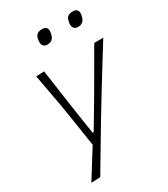

<svg xmlns="http://www.w3.org/2000/svg" viewBox="-219 -812 966 1105"><g transform="rotate(-30 264.0 -260.0)"><path d="M51 194.5Q79.5 148.5 108.8 101.8Q138 55 167 9Q159.5 -40 152 -89Q144.5 -138 137 -186.5L122.5 -276.5Q112.5 -330 102.5 -385.8Q92.5 -441.5 82.5 -494.5L136 -497Q146 -427.5 155.5 -360.8Q165 -294 175 -224.5L201.5 -51.5H208.5L312 -225.5Q352.5 -295 390.8 -361.2Q429 -427.5 468 -494.5H528Q502.5 -453.5 479.5 -416.5Q456.5 -379.5 429.2 -335Q402 -290.5 363.5 -228.5L279 -89.5Q221.5 6.5 182.5 72.5Q143.5 138.5 111.5 192ZM433.5 -620.5Q413 -620.5 404.5 -635.8Q396 -651 403.5 -679Q408 -699 419.8 -706.2Q431.5 -713.5 451.5 -713.5Q492.5 -713.5 484 -668Q478.5 -641.5 466 -631Q453.5 -620.5 433.5 -620.5ZM230 -620.5Q209.5 -620.5 201 -635.8Q192.5 -651 199.5 -679Q204.5 -699 216.2 -706.2Q228 -713.5 248 -713.5Q288.5 -713.5 280 -668Q275 -641.5 262.5 -631Q250 -620.5 230 -620.5Z"/></g></svg>

Font: Commissioner Loud ExtraLight
Style: Italic
Weight: 200
Italic angle: -12°
Designer: Kostas Bartsokas
Foundry: Kostas Bartsokas
Version: Version 1.000; ttfautohint (v1.8.3)